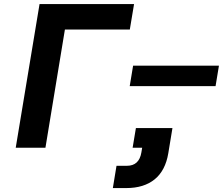

<svg xmlns="http://www.w3.org/2000/svg" viewBox="-20 -748 1128 972"><path d="M658.7 -727.5 637.2 -598.6H308.6L210 0H59.6L180.2 -727.5ZM636.7 -312 653.8 -415.5H1088.4L1071.3 -312ZM619.1 204.1H551.3L569.8 91.3H622.6Q684.6 91.3 695.8 23.4L699.7 0H651.4L668 -99.6H853L832 27.8Q817.4 115.7 762.9 159.9Q708.5 204.1 619.1 204.1Z"/></svg>

Font: Inter Display
Style: Bold Italic
Weight: 700
Italic angle: -9.39999°
Designer: Rasmus Andersson
Foundry: rsms
Version: Version 4.000;git-a52131595